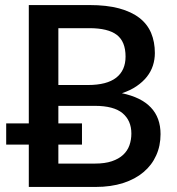

<svg xmlns="http://www.w3.org/2000/svg" viewBox="-20 -740 701 760"><path d="M94 -251.5H4.5V-167.5H94V0H358C399 0 435.5 -5.2 467.5 -15.5C499.5 -25.8 526.4 -40.2 548.2 -58.8C570.1 -77.2 586.8 -99.2 598.2 -124.8C609.8 -150.2 615.5 -178.3 615.5 -209C615.5 -252.3 602.8 -287.5 577.2 -314.5C551.8 -341.5 513.5 -360.3 462.5 -371C484.8 -378.3 504.2 -387.6 520.5 -398.8C536.8 -409.9 550.4 -422.3 561.3 -436C572.1 -449.7 580.1 -464.5 585.3 -480.5C590.4 -496.5 593 -513 593 -530C593 -559.3 588.1 -585.7 578.3 -609.2C568.4 -632.7 553 -652.7 532 -669C511 -685.3 484.2 -697.9 451.5 -706.8C418.8 -715.6 379.5 -720 333.5 -720H94ZM211 -403.5V-628.5H333.5C382.8 -628.5 419.1 -619.7 442.3 -602C465.4 -584.3 477 -555.7 477 -516C477 -479.7 464.7 -451.8 440 -432.5C415.3 -413.2 378 -403.5 328 -403.5ZM211 -321H355.5C405.5 -321 442.1 -311.2 465.3 -291.8C488.4 -272.2 500 -245.5 500 -211.5C500 -194.8 497.4 -179.2 492.3 -164.8C487.1 -150.2 478.8 -137.7 467.3 -127C455.8 -116.3 440.9 -107.9 422.8 -101.8C404.6 -95.6 382.3 -92.5 356 -92.5H211V-167.5H304.5V-251.5H211Z"/></svg>

Font: Lato Semibold
Style: Regular
Weight: 600
Designer: Lukasz Dziedzic
Foundry: tyPoland Lukasz Dziedzic
Version: Version 2.006; 2014-01-15